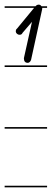

<svg xmlns="http://www.w3.org/2000/svg" viewBox="-20 -569 223 828"><path d="M183 -535H162V-530L114 -311Q112 -305 108 -301.5Q104 -298 100 -298Q83 -298 83 -318L118 -475L77 -427Q74 -419 64 -419Q58 -419 53 -423.5Q48 -428 48 -434Q48 -441 52 -445V-444Q71 -467 89.5 -489.5Q108 -512 127 -535H0V-542H133Q139 -549 147 -549Q154 -549 159 -542H183ZM183 239H0V232H183ZM183 -14H0V-21H183ZM183 -280H0V-287H183Z"/></svg>

Font: Gruenewald VA 1. Klasse
Style: Regular
Weight: 400
Designer: Peter Wiegel
Foundry: Peter Wiegel, nach dem Schriftentwurf von Dr. H. Gr¸newald
Version: Version 0.007